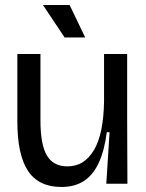

<svg xmlns="http://www.w3.org/2000/svg" viewBox="-20 -731 582 764"><path d="M224 13Q134 13 91.5 -51Q49 -115 49 -248V-516H141V-251Q141 -156 166.5 -112.5Q192 -69 248 -69Q283 -69 309 -85.5Q335 -102 354 -134Q373 -166 383 -214.5Q393 -263 394 -328V-516H486V-250L487 0H403L416 -205H405Q395 -129 372 -81Q349 -33 312.5 -10Q276 13 224 13ZM237 -582 151 -711H257L319 -582Z"/></svg>

Font: Bricolage Grotesque 72pt
Style: Regular
Weight: 400
Version: Version 1.001;gftools[0.9.33.dev8+g029e19f]